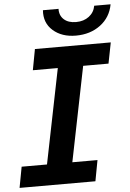

<svg xmlns="http://www.w3.org/2000/svg" viewBox="-73 -938 664 981"><g transform="rotate(-5 259.5 -447.0)"><path d="M365 -593 267 -107H396L376 0H-13L7 -107H137L235 -593H107L127 -700H516L495 -593ZM185 -894H265Q264 -860 286.5 -839.5Q309 -819 349 -819Q388 -819 415 -839.5Q442 -860 448 -894H532Q520 -828 468 -789Q416 -750 342 -750Q270 -750 225 -789.5Q180 -829 185 -894Z"/></g></svg>

Font: Montserrat Alternates SemiBold
Style: Italic
Weight: 600
Italic angle: -11.3°
Designer: Julieta Ulanovsky
Foundry: Julieta Ulanovsky
Version: Version 7.200